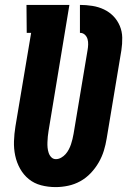

<svg xmlns="http://www.w3.org/2000/svg" viewBox="-20 -755 540 783"><path d="M207 8Q176 8 147.5 0.5Q119 -7 97.5 -24.5Q76 -42 62 -67Q48 -92 42 -120.5Q36 -149 37 -179Q38 -209 43 -240L107 -621H89L88 -735H263L178 -221Q176 -210 175 -198.5Q174 -187 173.5 -175.5Q173 -164 174 -153Q175 -142 178.5 -131.5Q182 -121 189.5 -113.5Q197 -106 208 -106Q219 -106 229.5 -112Q240 -118 247.5 -126.5Q255 -135 260.5 -145.5Q266 -156 269.5 -166.5Q273 -177 275.5 -187.5Q278 -198 280 -209L337 -550Q339 -561 339.5 -573Q340 -585 337 -595.5Q334 -606 326 -613.5Q318 -621 306 -621V-735Q331 -735 356.5 -731Q382 -727 404 -716.5Q426 -706 442.5 -689Q459 -672 468.5 -649.5Q478 -627 478.5 -601.5Q479 -576 475 -550L415 -190Q411 -165 403.5 -140.5Q396 -116 382.5 -92.5Q369 -69 350 -49Q331 -29 307.5 -16Q284 -3 258 2.5Q232 8 207 8Z"/></svg>

Font: Iosevka Curly Slab Heavy
Style: Italic
Weight: 900
Italic angle: -9°
Monospace: yes
Designer: Belleve Invis
Foundry: Belleve Invis
Version: Version 22.1.2; ttfautohint (v1.8.4)